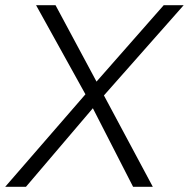

<svg xmlns="http://www.w3.org/2000/svg" viewBox="-53 -720 728 740"><path d="M-33 0 301 -385 578 -700H655L328 -330L47 0ZM460 0 291 -330 86 -700H161L330 -385L536 0Z"/></svg>

Font: Figtree Light Light
Style: Italic
Weight: 300
Italic angle: -9.5°
Version: Version 2.000